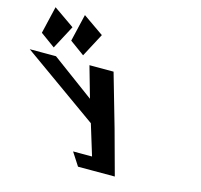

<svg xmlns="http://www.w3.org/2000/svg" viewBox="-533 -1182 1396 1333"><g transform="rotate(15 165.5 -515.5)"><path d="M-342 -834 -236.2 -757 -146.6 -926 -296 -1030ZM-131 -834 -25.2 -757 64.4 -926 -85 -1030ZM-393.9 -702.1 149 -315.4 216.8 -94.4H80.5L141 -0.9H245.6H405.4L318.2 -320.5L208.7 -702.1H35.3L99.1 -477.7L-205.2 -702.1Z"/></g></svg>

Font: Hussar
Style: BdOpOblSeven
Weight: 700
Foundry: Cannot Into Space Fonts
Version: Version 2.00